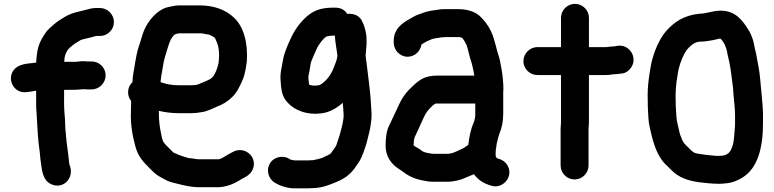

<svg xmlns="http://www.w3.org/2000/svg" viewBox="-20 -792 4099 1017"><path d="M348 -316.5H377C394.4 -316.5 408.3 -319.4 421.4 -319.5C427.8 -318.9 436.3 -318.5 443 -318.5H466C506.3 -318.5 539.5 -353.2 539.5 -393C539.5 -433 506 -466.5 466 -466.5H443C438.9 -466.5 434.4 -466.8 429.6 -467.4C411.4 -469.7 392.9 -464.5 377 -464.5H349.4C341 -465 330.7 -464.9 320.5 -464.1C320.5 -464.4 320.5 -464.7 320.5 -465C320.5 -494.5 328.1 -511.4 340.2 -529.8C345.5 -536.6 354 -543.4 364 -551.4C375.8 -561.7 392.4 -570.1 408.5 -580.6C429 -587.2 461.4 -592.7 489 -601.5H510C550 -601.5 583.5 -635 583.5 -675C583.5 -714.8 550.3 -749.5 510 -749.5H486C465.3 -749.5 447.6 -743 432 -739.1C391.4 -729 358.2 -723.5 323.6 -702.7C303.2 -690.5 287.6 -681.3 268.7 -665.4C250.8 -649 231.4 -635.4 217.4 -612.6L201.2 -586.3C185.7 -558.7 178.5 -532.6 174.6 -497.3L172.5 -475.1C172.1 -470.3 171.8 -465.8 171.7 -460.5C166.6 -459.7 156.8 -458.5 156 -458.5C155.7 -458.5 155.1 -458.5 154.8 -458.4C117.7 -454.7 74.9 -451.3 51.9 -419.9C25.9 -384.3 38.2 -338.8 68.1 -316.9C95.1 -297.2 122.2 -304 147.9 -307.6L160.1 -309.7C161.1 -309.8 162.9 -310.5 164 -310.5C166.6 -310.5 168.6 -311 171.5 -311.3V-238C171.5 -224.4 172.2 -210.2 173.5 -197C177.7 -126.7 180.3 -50.8 190.6 14.7C193.2 38.2 193.5 53.5 197.6 76.9C203.3 119 209.6 165.2 251.4 183.9C318.3 213.8 378.2 145.9 347.2 78.5C343.1 38.3 338.5 0.4 332.4 -42.5L328.4 -86.1C327.2 -99.9 325.5 -112.7 325.5 -125C325.5 -164.6 319.5 -200.1 319.5 -238V-315.9C329.6 -316.5 340.2 -316.5 348 -316.5Z M980.6 45.5C951.7 38.1 923.4 28 898.4 15.7L858.8 -23.8C852.7 -29.9 850.2 -34.3 843.8 -43.4C839.6 -52.4 836.7 -66.2 833.2 -84.5C824.9 -122.8 821.5 -153.3 821.5 -197V-204.8C852.5 -197.4 889.5 -192.5 926 -192.5H992C1011.1 -192.5 1027.9 -194.3 1044.8 -197.6C1077.4 -200.9 1105.5 -217.6 1127.5 -226.3C1159.6 -238.4 1186.2 -254.5 1208.7 -277C1235.1 -301.7 1249.4 -333.4 1263.4 -364.9C1277.5 -395.9 1282 -428.7 1287.4 -466.2C1287.4 -466.5 1287.5 -466.9 1287.5 -467.2C1293.6 -564.5 1271.4 -651.7 1217.5 -700.2C1175.3 -739.8 1114.3 -763.5 1036 -763.5H929C915.7 -763.5 904.1 -762 889.2 -758.2L869.4 -754.2C852.4 -750.4 836.6 -742.7 820.6 -731.1C786.1 -705.2 758.8 -669.3 741.4 -626.7C731.7 -602.3 724.1 -569.7 715.2 -546.2C706.2 -519 700.9 -490.4 695.6 -458.8C691.3 -425.6 682.6 -396.9 681.6 -356.9C666.8 -343.1 658.5 -325 658.5 -304C658.5 -286.8 663 -272.4 674.5 -257.5V-249.2C673.9 -231.8 673.5 -214 673.5 -199.3C670.5 -127.9 683.6 -65 699 -9.6C713 38.5 740.9 67.6 770.2 96.8L787.2 113.8C794.8 121.5 801.3 127.2 809.4 133C823 143.7 841.2 151 853.4 158.6C869.6 168.7 891.4 174.6 911.1 179.2C945.1 187.7 987.5 199.5 1033 199.5H1136C1152.2 199.5 1169.8 195.9 1181 193.1C1208 186.4 1237.8 170.8 1257.9 157.4C1261.5 155.1 1261.4 155.3 1263.6 154.2C1286.2 142.9 1312 129.2 1321.5 97.6C1334.6 53.9 1307.4 16.5 1271.7 5.9C1253.8 0.7 1233.5 1.9 1215 12C1204.1 18 1190.3 24.5 1176.4 33.4C1163.8 40.9 1148.6 51.5 1136 51.5H1030C1016.9 51.5 1001.2 46.1 980.6 45.5ZM929 -615.5H1047.9C1065.5 -612.4 1069.7 -611.7 1088.8 -608.1C1088.8 -608.1 1089.2 -607.9 1089.4 -607.8L1107.1 -599C1110 -597.3 1113.7 -594.8 1117.6 -591.6C1122.7 -584.7 1127.1 -570.3 1131.5 -560.2C1137.5 -545.1 1140.5 -521.2 1140.5 -498C1140.5 -485.1 1138.9 -470.5 1137.6 -457.9C1132.1 -430.4 1119.4 -397.1 1104.2 -381.8C1088.7 -366.3 1062.1 -360.5 1035.4 -347.2C1026.2 -342.6 1009.9 -340.5 992 -340.5H923C889.3 -340.5 857 -347.2 830.3 -357.1C831.3 -368.1 832.8 -380.5 834.3 -390L842.4 -436.1C848.1 -478 857.5 -502.6 869 -540.4C878.4 -571.4 886.1 -591.8 906.4 -610.2C914.6 -612.1 924.2 -615.5 929 -615.5Z M1613.5 -374.8V-387.4C1614 -391.9 1615.3 -399.3 1617.1 -405.7C1621.6 -422.2 1623.9 -454.5 1628.5 -466.2C1637.5 -486.7 1649.8 -518.5 1660 -539.1C1672.4 -560.6 1690.4 -586.9 1709.9 -599C1714.3 -600.8 1734.9 -603.5 1746 -603.5H1753.8C1755.5 -566 1763.4 -532.1 1767.4 -497.1C1764.1 -472.6 1759.1 -463.2 1749.3 -437.3C1738.1 -405.9 1719.9 -377.9 1696.8 -358.4C1682.6 -345.5 1673.4 -338.5 1650 -338.5C1625.3 -338.5 1616.5 -342.1 1616.5 -347C1616.5 -355.7 1614.9 -364.1 1613.5 -374.8ZM1616 57.5H1539.2C1535.9 56.9 1526.1 55.1 1518.6 53.5C1483.6 27 1432.5 37.4 1410.9 71.9C1386.8 110.2 1403.5 154.7 1433.2 174.5C1455.7 188.6 1498.1 205.5 1536 205.5H1616C1622.9 205.5 1628.7 205.2 1635.7 204.5C1684.8 204.2 1729.2 185.9 1762.8 171.5C1801.2 156.2 1832.3 134.1 1856 102.5C1864.2 91.6 1871.5 80.7 1881.5 65.8C1900 36.2 1910 1.4 1920.9 -31C1920.9 -31.3 1921.1 -31.8 1921.2 -32.1C1929.7 -68.6 1942.4 -108 1946.4 -152.7C1950.3 -183.5 1947 -204.4 1945.5 -232.6C1941.4 -317.7 1926 -413.7 1916.6 -498.1C1917.2 -504.6 1917.8 -511.4 1918.5 -517.9L1920.4 -543.7C1921.7 -554.3 1922.2 -563.7 1921.5 -573.5V-586C1921.5 -596.2 1920.4 -606.7 1918.3 -617.5C1914.2 -637.6 1909.6 -657 1899.4 -676.3C1888.1 -705.6 1859 -722.3 1819.1 -718.5C1806.1 -740 1783.9 -751.5 1756 -751.5H1746C1673.9 -751.5 1637.1 -734.5 1596.4 -697.1C1555.3 -657.7 1530.5 -615.2 1507.4 -560.7C1495.1 -529.2 1483.2 -505.9 1477.6 -466.9C1472.4 -433.7 1462.1 -402.8 1466.6 -360.9L1468.6 -334.8C1472.5 -299.6 1480.3 -274.4 1501.6 -250.7C1538.5 -208.1 1606.5 -180 1688.9 -192.6C1731 -199.1 1766.9 -221.7 1795.3 -247.6C1796.2 -239.3 1797.2 -230.4 1797.5 -224.4C1798.7 -199.4 1801.2 -189.6 1799.6 -167.3C1795.3 -133.9 1786.6 -101.8 1778 -72.5C1772.7 -53.9 1767.5 -43.7 1761.3 -22.6C1754.2 -8.4 1744.1 3.7 1734.7 16.9C1727.3 28.1 1708.1 32.8 1686 44.5C1672.1 49 1655 53.5 1638 56.5H1630C1625.3 56.5 1620.7 57.5 1616 57.5Z M2646.5 -317C2646.5 -351.7 2642.8 -389 2637.3 -422.1C2632.5 -448.5 2627.3 -482.5 2617.7 -507.4C2613.3 -519.2 2609.6 -538.6 2605 -554.4L2597 -582.6C2593.4 -594 2590.9 -603.3 2587.4 -611.1L2579.4 -629.1C2567.1 -656.1 2542.2 -688.3 2521.3 -707.3C2494.4 -730.7 2454.8 -743.5 2409 -743.5H2346C2335.7 -743.5 2323.6 -744 2312.2 -742.4C2278.6 -737.6 2246.5 -734.6 2217.5 -722.7C2200.9 -716.6 2183.5 -711.5 2167.6 -701.8L2153.9 -693.9C2110.7 -670.3 2065.5 -639.8 2065.5 -575V-566C2065.5 -526.2 2098.7 -491.5 2139 -491.5C2177.6 -491.5 2206.7 -520.5 2212.8 -556.7C2215.9 -559 2220.4 -561.7 2222.8 -562.9L2240.8 -572.9C2252.5 -578.8 2269.8 -586.6 2284 -588.7C2303.2 -592.1 2322.8 -595.5 2344 -595.5H2409C2412.3 -595.5 2415.6 -594.5 2419 -594.5C2420 -594.5 2422.6 -593.6 2427.2 -592C2437.3 -581.1 2442.7 -570.7 2450.6 -554.9C2460.8 -528.9 2466.1 -491 2478.1 -459.2L2482.8 -440.2C2486.7 -421.8 2490.1 -408.6 2492.4 -391.5H2296C2232.7 -391.5 2204.5 -371.3 2169.6 -339.2C2135.4 -308 2113.4 -280.6 2093.7 -238.3L2081.7 -212.4C2067.4 -183.7 2053.5 -151 2039.8 -123.6C2026.8 -97.5 2022.5 -57.3 2022.5 -21C2022.5 28 2043.6 62.4 2071.8 87.4C2087.3 100.9 2106.9 110.9 2119.2 120.8C2147.7 143.6 2185 158.3 2226.9 165.3L2243.8 168.3C2251.5 169.7 2260.5 170.5 2269 170.5H2350C2386.5 170.5 2423 160.8 2450.1 147.4C2461.7 142.8 2477.1 136.6 2490.6 130.5C2512.4 162 2543.9 180.7 2583.5 192C2628 205 2665.5 174 2675 141.5C2688.1 96.6 2657.9 59.4 2624.4 50C2618.8 48.4 2615.5 47.7 2611.9 46C2609.9 43.4 2606.9 38.4 2605.5 34.3V12.9C2605.9 9.9 2606.4 5.3 2606.5 -0.6C2607.7 -6.4 2609.5 -14.1 2609.5 -21C2609.5 -23.6 2609.9 -26.8 2611 -30.6C2616.9 -51.1 2618.5 -66.6 2625.6 -84.3C2638.8 -116.5 2645.5 -149.1 2645.5 -191V-304C2645.5 -307.7 2646.5 -312.5 2646.5 -317ZM2171.5 -33C2171.5 -47.8 2174.5 -60.4 2176.5 -65.1C2188.2 -92.4 2204.5 -123.3 2216.5 -152L2226.3 -173.6C2238.8 -198.6 2246.5 -207.8 2268.4 -229.7C2275 -235.2 2279.7 -240.2 2287.9 -243.5L2497.5 -243.5V-180.8L2495.6 -165.8C2494 -156.5 2491.6 -148.2 2487.6 -139.1C2472.4 -104.9 2465.8 -65.2 2460.4 -24.9L2440.1 -10.5C2432.5 -5.8 2425 -2.6 2415.8 1.7C2394.1 11.6 2375.3 22.5 2350 22.5H2275C2271.7 22.5 2268.3 22.2 2265.1 21.7L2248.2 18.7C2247.6 18.6 2246.7 18.5 2246 18.5C2242.6 18.5 2241.7 17 2238.8 16.6C2229 15.2 2215.9 9.2 2210.8 4.2C2201.8 -4.9 2180.6 -12.7 2170.5 -22C2170.6 -23.8 2171.5 -29.4 2171.5 -33Z M2951.5 -698V-542.5H2827C2786.1 -542.5 2752.5 -508.5 2752.5 -468C2752.5 -427.3 2786.4 -394.5 2827 -394.5H2951.5V-142C2951.5 -133.8 2949.5 -121.1 2949.5 -110V84C2949.5 124.9 2982.5 158.5 3023.5 158.5C3064.5 158.5 3097.5 124.9 3097.5 84V-110C3097.5 -117.7 3099.5 -130.2 3099.5 -142V-394.5H3185C3201.2 -394.5 3213.1 -395.3 3228.4 -398.5H3230C3241.4 -398.5 3251.6 -399.4 3263.7 -401.6L3274.1 -402.6C3294.2 -404.4 3311.9 -418.2 3322.8 -433.9C3359.7 -487.3 3313.6 -559.9 3249.9 -549.3L3238.8 -547.3C3237.9 -547.1 3236.7 -546.7 3235.8 -546.5C3220.1 -546.4 3205.3 -544 3193.2 -542.5H3099.5V-698C3099.5 -738.4 3065.8 -771.5 3025.5 -771.5C2985.2 -771.5 2951.5 -738.4 2951.5 -698Z M3687 -719.5C3686.7 -719.5 3686.2 -719.5 3685.8 -719.4C3600.3 -710.9 3548.9 -674.2 3505.5 -624.1C3470.2 -581.8 3442.2 -514.1 3428.8 -451.6C3428.7 -451.5 3428.7 -451.2 3428.7 -451.1L3420.7 -403C3415 -366.3 3410.5 -329.7 3410.5 -286C3410.5 -265.1 3410.8 -245 3411.5 -224.4C3414.2 -185.9 3413.3 -150.2 3421.8 -116.1C3436.1 -52 3451.2 7.1 3484.7 54.1C3496.4 71.7 3509.8 82.5 3522.2 94.8L3539.2 111.8C3574.6 147.3 3624.8 166 3684.4 173.4C3719.8 177.8 3752.5 181.5 3792 181.5C3802.1 181.5 3812.3 180.1 3820.8 179.5C3858.1 177.4 3889.1 163.1 3912.5 148.6C3996.1 97.2 4021.5 -14.3 4021.5 -140V-185C4021.5 -220.2 4017 -258.1 4014.4 -290.1L4009.5 -340.1C4006.2 -384 4001.8 -421.9 3993.2 -462.5C3988.8 -484.8 3986.3 -505.7 3980 -528.3C3975 -546.7 3974 -564.8 3966.8 -585.2C3960.1 -604.1 3953.5 -621.3 3940.4 -640C3912.1 -685.2 3874.5 -735.5 3797 -735.5C3753.8 -735.5 3722.1 -719.5 3687 -719.5ZM3795.4 -587.5C3805.7 -580.9 3809.8 -569 3818.3 -557.4C3821.2 -551.2 3823.9 -542.9 3827.3 -533.5C3831.5 -523 3831.9 -507.9 3836.9 -490.7C3846.3 -453.3 3852.8 -409.1 3857.6 -366.5L3862.6 -326.7L3866.5 -276C3868.8 -247.8 3873.5 -214.6 3873.5 -185V-140C3873.5 -127.7 3872.9 -116 3871.6 -104.3C3869.2 -79.4 3868.1 -48.8 3862.9 -29.3C3852.8 6.3 3842.8 26.1 3808.9 32.5C3802.2 32.6 3796.3 32.8 3787.5 33.5H3772.6C3752.3 31.5 3722.4 29.4 3702.2 25.7C3687 22.9 3668.8 22.2 3657.9 17C3646.4 10.3 3637.2 1.8 3627.3 -9.3C3627.1 -9.6 3626.7 -10 3626.3 -10.3C3609 -25.7 3595.8 -39.8 3589 -62.6C3588.9 -63 3588.6 -63.6 3588.4 -64.1C3581.5 -79.6 3580 -86.1 3575.2 -108.7C3569.1 -135.4 3564 -151.9 3562.5 -179.9C3559.7 -211.4 3558.5 -249.7 3558.5 -285C3558.5 -337.8 3566 -377.3 3574.3 -424.6C3582.3 -460.1 3600.5 -504.5 3618.7 -529.1C3636.9 -549.3 3658.6 -571.5 3691 -571.5C3714.9 -571.5 3738.2 -576.6 3757.9 -579.6C3770.2 -581.5 3783.6 -586.9 3795.4 -587.5Z"/></svg>

Font: Smoothie
Style: SeBd
Weight: 600
Foundry: Cannot Into Space Fonts
Version: Version 0.8